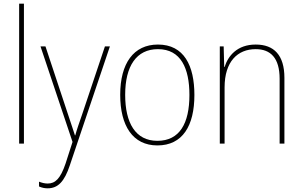

<svg xmlns="http://www.w3.org/2000/svg" viewBox="-20 -780 1644 1043"><path d="M110 0V-760H84V0Z M200 -528 374 -9 336 109C308 191 280 217 239 217C222 217 208 213 192 207V233C208 240 222 243 239 243C295 243 330 206 359 119L577 -528H550L426 -158C410 -112 398 -78 389 -45H387C380 -68 370 -96 349 -160L227 -528Z M1036 -264C1036 -423 980 -538 838 -538C706 -538 633 -436 633 -265C633 -97 701 10 835 10C972 10 1036 -97 1036 -264ZM660 -265C660 -421 721 -513 838 -513C963 -513 1009 -408 1009 -264C1009 -110 956 -15 835 -15C716 -15 660 -112 660 -265Z M1369 -538C1269 -538 1219 -477 1200 -416H1198L1195 -528H1174V0H1200V-305C1200 -446 1271 -513 1369 -513C1450 -513 1499 -465 1499 -352V0H1525V-357C1525 -481 1468 -538 1369 -538Z"/></svg>

Font: Noto Sans Gurmukhi SemiCondensed Thin
Style: Regular
Weight: 100
Width: 4
Designer: Jelle Bosma - Monotype Design Team
Foundry: Monotype Imaging Inc.
Version: Version 2.004